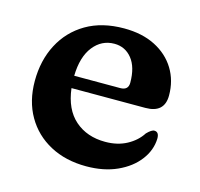

<svg xmlns="http://www.w3.org/2000/svg" viewBox="-80 -571 696 669"><g transform="rotate(15 268.0 -237.0)"><path d="M500.5 -300.5Q500.5 -237.5 432 -237.5H165.5Q174.5 -162.5 217.8 -124.8Q261 -87 327 -87Q371 -87 404.5 -105Q438 -123 456.5 -152Q473.5 -169.5 483.5 -169Q500.5 -168.5 500 -144Q498.5 -102.5 471.2 -66.8Q444 -31 396 -9.2Q348 12.5 285 12.5Q210.5 12.5 154.2 -17.8Q98 -48 66.8 -102.2Q35.5 -156.5 35.5 -228.5Q35.5 -303 66 -361.2Q96.5 -419.5 153.2 -452.8Q210 -486 289.5 -486Q354.5 -486 401.8 -462Q449 -438 474.8 -396Q500.5 -354 500.5 -300.5ZM270.5 -425.5Q224.5 -425.5 194.8 -387.8Q165 -350 163.5 -281.5H329.5Q358.5 -281.5 358.5 -308.5Q358.5 -364.5 334 -395Q309.5 -425.5 270.5 -425.5Z"/></g></svg>

Font: Fraunces 9pt S050 SemiBold
Style: Regular
Weight: 600
Version: Version 1.000; ttfautohint (v1.8.3)